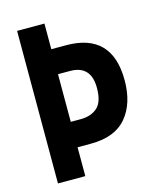

<svg xmlns="http://www.w3.org/2000/svg" viewBox="-108 -791 717 868"><g transform="rotate(-15 250.0 -357.0)"><path d="M183 0V-135H246Q358 -135 412.5 -199.5Q467 -264 467 -373Q467 -594 252 -594H183V-714H55V0ZM183 -477H239Q337 -477 337 -372Q337 -306 307.5 -280Q278 -254 229 -254H183Z"/></g></svg>

Font: Noto Sans Mono UI Condensed
Style: Bold
Weight: 700
Width: 3
Designer: Monotype Design team
Foundry: Monotype Imaging Inc.
Version: 1.000